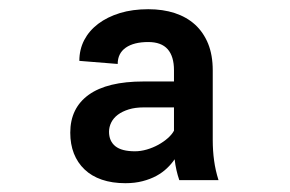

<svg xmlns="http://www.w3.org/2000/svg" viewBox="-20 -741 640 423"><path d="M375 -344.2Q367.7 -365.2 364.7 -390.1Q357.9 -379.9 347.9 -370.4Q337.9 -360.8 324.5 -353.5Q311 -346.2 293.9 -341.8Q276.9 -337.4 256.3 -337.4Q227.1 -337.4 204.3 -345.2Q181.6 -353 166.3 -367.7Q150.9 -382.3 142.8 -402.8Q134.8 -423.3 134.8 -448.7Q134.8 -502.9 175.5 -532.2Q216.3 -561.5 296.4 -561.5H363.3V-586.4Q363.3 -616.7 349.4 -632.6Q335.4 -648.4 306.6 -648.4Q274.9 -648.4 257.1 -636Q239.3 -623.5 239.3 -600.1L154.8 -606.9Q154.8 -631.8 165.5 -652.6Q176.3 -673.3 196.3 -688.5Q216.3 -703.6 244.1 -712.2Q272 -720.7 306.6 -720.7Q338.9 -720.7 365 -712.2Q391.1 -703.6 409.7 -686.8Q428.2 -669.9 438.5 -644.8Q448.7 -619.6 448.7 -585.9V-432.6Q448.7 -408.7 451.7 -387.2Q454.6 -365.7 461.4 -344.2ZM277.3 -407.7Q290 -407.7 303.5 -411.6Q316.9 -415.5 328.9 -422.1Q340.8 -428.7 349.9 -436.8Q358.9 -444.8 363.3 -453.1V-504.4H296.9Q277.8 -504.4 263.7 -500Q249.5 -495.6 239.7 -488.3Q230 -481 225.1 -471.2Q220.2 -461.4 220.2 -450.7Q220.2 -430.2 234.1 -418.9Q248 -407.7 277.3 -407.7Z"/></svg>

Font: Roboto Mono
Style: Regular
Weight: 500
Designer: Google
Version: Version 2.000986; 2015; ttfautohint (v1.3)